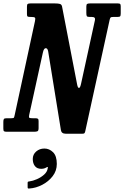

<svg xmlns="http://www.w3.org/2000/svg" viewBox="-70 -770 726 1122"><path d="M112 -671H107Q95.5 -671 91.5 -673.5Q87.5 -676 87.5 -687.5V-730.5Q87.5 -743 91.5 -746.5Q95.5 -750 108 -750H251Q270.5 -750 280.2 -747Q290 -744 292.5 -732.5L380.5 -277.5Q384.5 -256 391.5 -256Q398.5 -256 404 -282L485 -653Q489 -671 466.5 -671H454.5Q440.5 -671 437.5 -675.5Q434.5 -680 434.5 -694.5V-731Q434.5 -744 439.2 -747Q444 -750 456 -750H619Q629.5 -750 632.5 -746.5Q635.5 -743 635.5 -732V-692Q635.5 -678.5 632 -674.8Q628.5 -671 616.5 -671H593Q579.5 -671 576.2 -667.5Q573 -664 570.5 -653L428 -2Q426 6 423 8.8Q420 11.5 410.5 11.5H315Q289 11.5 286 -9.5L211.5 -469.5Q208 -488.5 197.5 -488.5Q186 -488.5 180.5 -462.5L100.5 -98Q97.5 -84 101.8 -81.5Q106 -79 121.5 -79H137Q146.5 -79 151 -76.2Q155.5 -73.5 155.5 -63V-22Q155.5 -6 149 -3Q142.5 0 128 0H-29Q-42.5 0 -46.5 -3Q-50.5 -6 -50.5 -19V-57.5Q-50.5 -70.5 -47 -74.8Q-43.5 -79 -31 -79H-4.5Q9.5 -79 11.5 -82.8Q13.5 -86.5 16 -98.5L134.5 -647Q138 -662.5 134 -666.8Q130 -671 112 -671ZM121.5 159Q121.5 132.5 141.5 115.2Q161.5 98 189.5 98Q218 98 240 119.5Q262 141 262 188Q262 228 237.8 259.5Q213.5 291 176.8 310Q140 329 102.5 331.5Q96 332 93.8 331Q91.5 330 91.5 323.5V298.5Q91.5 292.5 94.2 291.5Q97 290.5 102 290Q122 287.5 146 277Q170 266.5 188.2 250Q206.5 233.5 209 212.5Q213 201 200 209Q188 216.5 171 216.5Q146.5 216.5 134 200.5Q121.5 184.5 121.5 159Z"/></svg>

Font: Besley* Condensed Semi
Style: Italic
Weight: 600
Width: 3
Italic angle: -13°
Designer: Owen Earl
Foundry: indestructible type*
Version: Version 3.000; ttfautohint (v1.8.3)